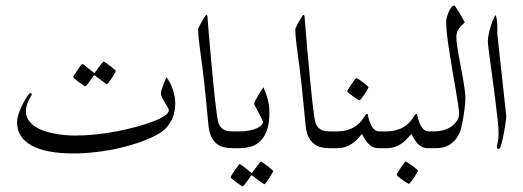

<svg xmlns="http://www.w3.org/2000/svg" viewBox="-20 -538 1897 697"><path d="M616.2 -165Q616.2 -152.3 614 -137.7Q611.8 -123 605.5 -107.9Q599.1 -92.8 587.4 -78.4Q575.7 -64 556.6 -52.7Q528.8 -36.6 492.2 -23.4Q455.6 -10.3 414.3 -0.7Q373 8.8 329.6 13.9Q286.1 19 245.1 19Q147.5 19 94.7 -9.8Q42 -38.6 42 -94.2Q42 -109.4 48.6 -127.9Q55.2 -146.5 63.7 -162.6Q72.3 -178.7 79.8 -189.5Q87.4 -200.2 89.8 -200.2Q91.8 -200.2 93.8 -198.7Q95.7 -197.3 95.7 -195.3Q95.7 -194.3 95.2 -193.8Q93.3 -189.9 89.6 -184.1Q85.9 -178.2 82.5 -170.7Q79.1 -163.1 76.7 -153.8Q74.2 -144.5 74.2 -133.8Q74.2 -117.2 82.3 -104Q90.3 -90.8 103.8 -81.1Q117.2 -71.3 135 -64.7Q152.8 -58.1 172.6 -54Q192.4 -49.8 213.1 -47.9Q233.9 -45.9 252.9 -45.9Q289.1 -45.9 328.1 -50Q367.2 -54.2 405 -61.5Q442.9 -68.8 476.8 -78.1Q510.7 -87.4 536.6 -97.4Q562.5 -107.4 577.6 -117.7Q592.8 -127.9 592.8 -137.2Q592.8 -142.1 588.4 -149.7Q584 -157.2 578.4 -166Q572.8 -174.8 568.4 -183.6Q564 -192.4 564 -199.2Q564 -204.1 566.7 -212.2Q569.3 -220.2 572.5 -229Q575.7 -237.8 579.1 -245.8Q582.5 -253.9 584 -257.8Q591.3 -249 597.4 -237.1Q603.5 -225.1 607.7 -212.4Q611.8 -199.7 614 -187.3Q616.2 -174.8 616.2 -165ZM400.4 -280.8Q400.4 -278.8 396 -271Q391.6 -263.2 386 -254.6Q380.4 -246.1 375.2 -239.3Q370.1 -232.4 368.2 -232.4Q367.2 -232.4 360.6 -237.1Q354 -241.7 346.2 -247.6Q337.4 -253.9 326.2 -262.7Q324.2 -264.6 322.8 -264.6Q321.3 -264.6 319.3 -262.7Q312 -252 306.2 -243.7Q300.8 -236.3 296.1 -230.5Q291.5 -224.6 290 -224.6Q288.6 -224.6 281.5 -229.2Q274.4 -233.9 266.6 -239.7Q258.8 -245.6 252.4 -251Q246.1 -256.3 246.1 -257.8Q246.1 -259.8 250.7 -267.3Q255.4 -274.9 261.2 -283.4Q267.1 -292 272.2 -298.8Q277.3 -305.7 278.3 -305.7Q280.8 -305.7 287.1 -300.8Q293.5 -295.9 300.3 -290.5Q308.6 -284.2 318.4 -275.9Q321.3 -272.9 322.8 -272.9Q324.2 -272.9 326.2 -276.9Q333.5 -287.1 339.8 -295.4Q345.2 -302.2 350.1 -308.3Q355 -314.5 356 -314.5Q357.4 -314.5 364.7 -309.6Q372.1 -304.7 379.9 -298.6Q387.7 -292.5 394 -287.1Q400.4 -281.7 400.4 -280.8Z M870.1 -30.8Q870.1 -24.9 869.4 -19.5Q868.7 -14.2 866 -9.8Q863.3 -5.4 857.9 -2.7Q852.5 0 843.3 0H825.2Q809.1 0 794.2 -3.2Q779.3 -6.3 767.3 -15.6Q755.4 -24.9 747.3 -41Q739.3 -57.1 736.8 -83Q734.9 -102.5 732.4 -127.7Q730 -152.8 727.3 -180.7Q724.6 -208.5 721.4 -237.3Q718.3 -266.1 714.8 -293Q711.9 -315.4 709 -336.7Q706.1 -357.9 703.9 -376Q701.7 -394 700.4 -408.2Q699.2 -422.4 699.2 -431.2Q699.2 -433.6 703.4 -442.1Q707.5 -450.7 712.6 -460Q717.8 -469.2 722.7 -476.6Q727.5 -483.9 729 -483.9Q730 -483.9 731.7 -481.9Q733.4 -480 733.4 -474.1Q735.4 -446.8 738.5 -409.7Q741.7 -372.6 745.4 -332Q749 -291.5 752.9 -251Q756.8 -210.4 760.5 -176.8Q764.2 -143.1 767.6 -119.4Q771 -95.7 773.9 -88.9Q777.8 -79.6 783.7 -74Q789.6 -68.4 796.4 -65.4Q803.2 -62.5 810.5 -61.8Q817.9 -61 825.2 -61H843.3Q852.5 -61 857.9 -58.3Q863.3 -55.7 866 -51.5Q868.7 -47.4 869.4 -42Q870.1 -36.6 870.1 -30.8Z M958 -128.9Q958 -91.8 949.5 -66.9Q940.9 -42 926.3 -27.1Q911.6 -12.2 891.8 -6.1Q872.1 0 849.1 0H831.1Q821.8 0 816.4 -2.7Q811 -5.4 808.3 -9.8Q805.7 -14.2 804.9 -19.5Q804.2 -24.9 804.2 -30.8Q804.2 -36.6 804.9 -42Q805.7 -47.4 808.3 -51.5Q811 -55.7 816.4 -58.3Q821.8 -61 831.1 -61H849.1Q870.1 -61 886.5 -64.5Q902.8 -67.9 914.1 -73.2Q924.3 -78.6 929.7 -84.7Q935.1 -90.8 935.1 -94.2Q935.1 -97.2 929.9 -107.2Q924.8 -117.2 918.9 -128.4Q913.1 -139.6 908 -149.2Q902.8 -158.7 902.8 -161.1Q902.8 -164.6 907.5 -173.6Q912.1 -182.6 918 -192.4Q923.8 -202.1 929.2 -210.7Q934.6 -219.2 936 -221.2Q947.3 -196.8 952.6 -174.6Q958 -152.3 958 -128.9ZM971.7 82.5Q971.7 84.5 967.3 92.3Q962.9 100.1 957.3 108.6Q951.7 117.2 946.5 124Q941.4 130.9 939.5 130.9Q938.5 130.9 931.9 126.2Q925.3 121.6 917.5 115.7Q908.7 109.4 897.5 100.6Q895.5 98.6 894 98.6Q892.6 98.6 890.6 100.6Q883.3 111.3 877.4 119.6Q872.1 127 867.4 132.8Q862.8 138.7 861.3 138.7Q859.9 138.7 852.8 134Q845.7 129.4 837.9 123.5Q830.1 117.7 823.7 112.3Q817.4 106.9 817.4 105.5Q817.4 103.5 822 95.9Q826.7 88.4 832.5 79.8Q838.4 71.3 843.5 64.5Q848.6 57.6 849.6 57.6Q852.1 57.6 858.4 62.5Q864.7 67.4 871.6 72.8Q879.9 79.1 889.6 87.4Q892.6 90.3 894 90.3Q895.5 90.3 897.5 86.4Q904.8 76.2 911.1 67.9Q916.5 61 921.4 54.9Q926.3 48.8 927.2 48.8Q928.7 48.8 936 53.7Q943.4 58.6 951.2 64.7Q959 70.8 965.3 76.2Q971.7 81.5 971.7 82.5Z M1222.7 -30.8Q1222.7 -24.9 1221.9 -19.5Q1221.2 -14.2 1218.5 -9.8Q1215.8 -5.4 1210.4 -2.7Q1205.1 0 1195.8 0H1177.7Q1161.6 0 1146.7 -3.2Q1131.8 -6.3 1119.9 -15.6Q1107.9 -24.9 1099.9 -41Q1091.8 -57.1 1089.4 -83Q1087.4 -102.5 1085 -127.7Q1082.5 -152.8 1079.8 -180.7Q1077.1 -208.5 1074 -237.3Q1070.8 -266.1 1067.4 -293Q1064.5 -315.4 1061.5 -336.7Q1058.6 -357.9 1056.4 -376Q1054.2 -394 1053 -408.2Q1051.8 -422.4 1051.8 -431.2Q1051.8 -433.6 1055.9 -442.1Q1060.1 -450.7 1065.2 -460Q1070.3 -469.2 1075.2 -476.6Q1080.1 -483.9 1081.5 -483.9Q1082.5 -483.9 1084.2 -481.9Q1085.9 -480 1085.9 -474.1Q1087.9 -446.8 1091.1 -409.7Q1094.2 -372.6 1097.9 -332Q1101.6 -291.5 1105.5 -251Q1109.4 -210.4 1113 -176.8Q1116.7 -143.1 1120.1 -119.4Q1123.5 -95.7 1126.5 -88.9Q1130.4 -79.6 1136.2 -74Q1142.1 -68.4 1148.9 -65.4Q1155.8 -62.5 1163.1 -61.8Q1170.4 -61 1177.7 -61H1195.8Q1205.1 -61 1210.4 -58.3Q1215.8 -55.7 1218.5 -51.5Q1221.2 -47.4 1221.9 -42Q1222.7 -36.6 1222.7 -30.8Z M1402.3 -30.8Q1402.3 -24.9 1401.6 -19.5Q1400.9 -14.2 1398.2 -9.8Q1395.5 -5.4 1390.1 -2.7Q1384.8 0 1375.5 0H1356.4Q1342.8 0 1333.5 -4.4Q1324.2 -8.8 1316.4 -17.1Q1311 -22.9 1304.7 -33Q1298.3 -43 1294.4 -51.8Q1285.6 -42 1276.9 -32.7Q1268.1 -23.4 1257.3 -16.1Q1246.6 -8.8 1233.2 -4.4Q1219.7 0 1201.7 0H1183.6Q1174.3 0 1168.9 -2.7Q1163.6 -5.4 1160.9 -9.8Q1158.2 -14.2 1157.5 -19.5Q1156.7 -24.9 1156.7 -30.8Q1156.7 -36.6 1157.5 -42Q1158.2 -47.4 1160.9 -51.5Q1163.6 -55.7 1168.9 -58.3Q1174.3 -61 1183.6 -61H1201.7Q1223.6 -61 1239.7 -65.7Q1255.9 -70.3 1267.3 -77.6Q1278.8 -85 1286.4 -93Q1293.9 -101.1 1298.8 -108.4Q1303.7 -115.7 1306.9 -120.4Q1310.1 -125 1312.5 -125Q1315.4 -125 1316.4 -116.7Q1317.4 -108.4 1321.3 -98.1Q1323.2 -92.3 1326.4 -85.7Q1329.6 -79.1 1333.7 -73.5Q1337.9 -67.9 1343.5 -64.5Q1349.1 -61 1356.4 -61H1375.5Q1384.8 -61 1390.1 -58.3Q1395.5 -55.7 1398.2 -51.5Q1400.9 -47.4 1401.6 -42Q1402.3 -36.6 1402.3 -30.8ZM1317.9 -221.7Q1317.9 -219.7 1313.5 -212.2Q1309.1 -204.6 1303.5 -196Q1297.9 -187.5 1292.2 -180.7Q1286.6 -173.8 1284.7 -173.8Q1283.7 -173.8 1276.6 -178.2Q1269.5 -182.6 1261.5 -188.2Q1253.4 -193.8 1247.1 -199.2Q1240.7 -204.6 1240.7 -206.5Q1240.7 -208.5 1245.4 -216.1Q1250 -223.6 1255.6 -232.2Q1261.2 -240.7 1266.6 -247.6Q1272 -254.4 1273.4 -254.4Q1275.4 -254.4 1282.7 -249.8Q1290 -245.1 1297.9 -239.3Q1305.7 -233.4 1311.8 -228Q1317.9 -222.7 1317.9 -221.7Z M1581.5 -30.8Q1581.5 -24.9 1580.8 -19.5Q1580.1 -14.2 1577.4 -9.8Q1574.7 -5.4 1569.3 -2.7Q1564 0 1554.7 0H1535.6Q1522 0 1512.7 -4.4Q1503.4 -8.8 1495.6 -17.1Q1490.2 -22.9 1483.9 -33Q1477.5 -43 1473.6 -51.8Q1464.8 -42 1456.1 -32.7Q1447.3 -23.4 1436.5 -16.1Q1425.8 -8.8 1412.4 -4.4Q1398.9 0 1380.9 0H1362.8Q1353.5 0 1348.1 -2.7Q1342.8 -5.4 1340.1 -9.8Q1337.4 -14.2 1336.7 -19.5Q1335.9 -24.9 1335.9 -30.8Q1335.9 -36.6 1336.7 -42Q1337.4 -47.4 1340.1 -51.5Q1342.8 -55.7 1348.1 -58.3Q1353.5 -61 1362.8 -61H1380.9Q1402.8 -61 1418.9 -65.7Q1435.1 -70.3 1446.5 -77.6Q1458 -85 1465.6 -93Q1473.1 -101.1 1478 -108.4Q1482.9 -115.7 1486.1 -120.4Q1489.3 -125 1491.7 -125Q1494.6 -125 1495.6 -116.7Q1496.6 -108.4 1500.5 -98.1Q1502.4 -92.3 1505.6 -85.7Q1508.8 -79.1 1512.9 -73.5Q1517.1 -67.9 1522.7 -64.5Q1528.3 -61 1535.6 -61H1554.7Q1564 -61 1569.3 -58.3Q1574.7 -55.7 1577.4 -51.5Q1580.1 -47.4 1580.8 -42Q1581.5 -36.6 1581.5 -30.8ZM1497.1 81.5Q1497.1 83.5 1492.7 91.1Q1488.3 98.6 1482.7 107.2Q1477.1 115.7 1471.4 122.6Q1465.8 129.4 1463.9 129.4Q1462.9 129.4 1455.8 125Q1448.7 120.6 1440.7 115Q1432.6 109.4 1426.3 104Q1419.9 98.6 1419.9 96.7Q1419.9 94.7 1424.6 87.2Q1429.2 79.6 1434.8 71Q1440.4 62.5 1445.8 55.7Q1451.2 48.8 1452.6 48.8Q1454.6 48.8 1461.9 53.5Q1469.2 58.1 1477.1 64Q1484.9 69.8 1491 75.2Q1497.1 80.6 1497.1 81.5Z M1669.4 -181.2Q1669.4 -173.8 1668.7 -164.3Q1668 -154.8 1666.7 -145Q1665.5 -135.3 1664.1 -126Q1662.6 -116.7 1661.6 -109.4Q1659.2 -95.2 1655 -76.4Q1650.9 -57.6 1640.4 -40.8Q1629.9 -23.9 1611.1 -12Q1592.3 0 1560.1 0H1542Q1532.7 0 1527.3 -2.7Q1522 -5.4 1519.3 -9.8Q1516.6 -14.2 1515.9 -19.5Q1515.1 -24.9 1515.1 -30.8Q1515.1 -36.6 1515.9 -42Q1516.6 -47.4 1519.3 -51.5Q1522 -55.7 1527.3 -58.3Q1532.7 -61 1542 -61H1560.1Q1573.2 -61 1588.6 -65.2Q1604 -69.3 1616.7 -77.6Q1629.4 -85.9 1637.9 -98.1Q1646.5 -110.4 1646.5 -126Q1646.5 -135.3 1643.1 -158.4Q1639.6 -181.6 1634.3 -212.4Q1628.9 -243.2 1623 -278.6Q1617.2 -314 1611.8 -347.7Q1606.4 -381.3 1603 -410.4Q1599.6 -439.5 1599.6 -458Q1599.6 -465.3 1602.3 -475.6Q1605 -485.8 1609.1 -495.4Q1613.3 -504.9 1618.7 -511.5Q1624 -518.1 1629.9 -518.1Q1630.4 -518.1 1636.5 -509Q1642.6 -500 1649.2 -488.8Q1655.8 -477.5 1661.4 -467.8Q1667 -458 1667 -457Q1667 -456.1 1662.4 -452.1Q1657.7 -448.2 1651.9 -441.7Q1646 -435.1 1641.4 -425.8Q1636.7 -416.5 1636.7 -404.8Q1636.7 -391.6 1639.2 -374Q1641.6 -356.4 1645.3 -336.2Q1648.9 -315.9 1653.1 -294.2Q1657.2 -272.5 1660.9 -252Q1664.6 -231.4 1667 -213.1Q1669.4 -194.8 1669.4 -181.2Z M1817.9 -116.2Q1817.9 -112.3 1816.7 -101.8Q1815.4 -91.3 1813.2 -78.1Q1811 -64.9 1808.3 -50.5Q1805.7 -36.1 1802.7 -24.4Q1799.8 -12.7 1796.9 -4.9Q1793.9 2.9 1792 2.9Q1783.7 2.9 1783.7 -4.9Q1783.7 -7.3 1786.9 -21.2Q1790 -35.2 1790 -57.1Q1790 -70.8 1787.1 -98.6Q1784.2 -126.5 1779.8 -161.1Q1775.4 -195.8 1770.5 -232.9Q1765.6 -270 1761.2 -302.2Q1756.8 -334.5 1753.9 -357.9Q1751 -381.3 1751 -388.2Q1751 -399.4 1754.4 -415.3Q1757.8 -431.2 1762.5 -445.8Q1767.1 -460.4 1772 -471.2Q1776.9 -481.9 1779.8 -482.9Q1780.8 -481.4 1781.7 -476.6Q1782.7 -471.7 1783.4 -465.8Q1784.2 -460 1784.7 -453.9Q1785.2 -447.8 1785.2 -443.8V-416L1817.9 -116.2Z"/></svg>

Font: Scheherazade Rohingya
Style: Regular
Weight: 400
Designer: SIL International
Foundry: SIL International
Version: Version 2.000 (build 440/429)